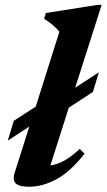

<svg xmlns="http://www.w3.org/2000/svg" viewBox="-20 -732 426 766"><path d="M35 -250 122.5 -306.5 217 -605.5Q194 -633.5 156 -657L163 -680L368.5 -712.5H385.5L280 -382L374.5 -443.5L350.5 -365L254.5 -302.5L181 -72Q236 -79 298 -138L317.5 -119Q260 -46 204.5 -16.5Q149 13 96.5 13Q57 13 43 -0.2Q29 -13.5 38.5 -43L97 -227L11 -171Z"/></svg>

Font: Newsreader Text
Style: Bold Italic
Weight: 700
Italic angle: -17°
Designer: Hugues Gentile
Foundry: Production Type
Version: Version 1.001